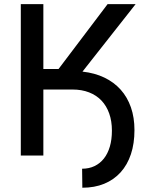

<svg xmlns="http://www.w3.org/2000/svg" viewBox="-20 -747 724 922"><path d="M79.9 -727.3H188.2V-415.5H261L496.8 -727.3H631.4L376.1 -403.1Q434.7 -396.7 481 -374.5Q527.3 -352.3 559.5 -316.4Q591.6 -280.5 608.7 -231.5Q625.7 -182.5 625.7 -122.2Q625.7 -57.9 608.7 -6.6Q591.6 44.7 559.1 80.6Q526.6 116.5 480.3 135.5Q433.9 154.5 375.4 154.5L374.3 63.2Q407.3 63.2 433.8 50.6Q460.2 38 478.9 14.4Q497.5 -9.2 507.5 -43.1Q517.4 -77.1 517.4 -119.7Q517.4 -165.5 504.4 -202.1Q491.5 -238.6 467.2 -264.2Q442.8 -289.8 407.7 -303.4Q372.5 -317.1 328.5 -317.1H188.2V0H79.9Z"/></svg>

Font: Cannonade Med
Style: Regular
Weight: 500
Designer: Rasmus Andersson
Foundry: rsms
Version: Version 3.012;git-f93a4a705